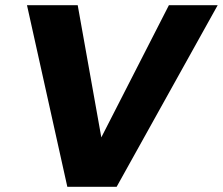

<svg xmlns="http://www.w3.org/2000/svg" viewBox="-20 -720 859 740"><path d="M429.5 0H239.5L84 -700H279.5L370.5 -190.5L631 -700H819Z"/></svg>

Font: Argentum Sans
Style: Bold Italic
Weight: 700
Italic angle: -11°
Designer: Julieta Ulanovsky (font), Cristiano Sobral (main changes and remaster)
Foundry: Julieta Ulanovsky (font), Cristiano Sobral (main changes and remaster)
Version: Version 2.007;June 15, 2022;FontCreator 14.0.0.2814 64-bit; 